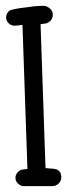

<svg xmlns="http://www.w3.org/2000/svg" viewBox="-20 -649 245 658"><path d="M57 -564 51 -563Q37 -561 29 -561Q18 -561 9.5 -569.5Q1 -578 1 -589Q1 -599 7 -607Q13 -615 23 -616Q41 -621 79 -625Q103 -629 125 -629H133Q143 -627 152 -619Q161 -611 161 -599Q161 -578 139 -569L119 -566L136 -73L159 -71Q190 -70 190 -42Q190 -28 180.5 -19.5Q171 -11 158 -11H59Q48 -13 40.5 -21Q33 -29 33 -40Q33 -50 40.5 -58.5Q48 -67 58 -68L74 -70Z"/></svg>

Font: Because We Build
Style: Regular
Weight: 400
Designer: Liz Wetzel, Aaron Williamson, Russ McMullin
Foundry: Red Hat
Version: Version 1.000